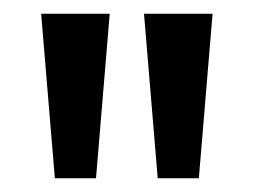

<svg xmlns="http://www.w3.org/2000/svg" viewBox="-20 -720 370 280"><path d="M60 -460 40 -700H140L120 -460ZM210 -460 190 -700H290L270 -460Z"/></svg>

Font: Tektur Condensed
Style: Regular
Weight: 400
Width: 3
Designer: Adam Jagosz
Foundry: Adam Jagosz
Version: Version 1.005;gftools[0.9.30]